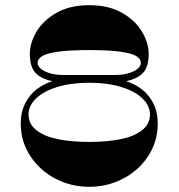

<svg xmlns="http://www.w3.org/2000/svg" viewBox="-20 -720 688 740"><path d="M466 -407Q499 -397 526.5 -376Q554 -355 571 -321.5Q588 -288 588 -244Q588 -175 551.5 -119Q515 -63 454.5 -31.5Q394 0 324 0Q254 0 193.5 -31.5Q133 -63 96.5 -119Q60 -175 60 -244Q60 -288 77 -321.5Q94 -355 121.5 -376Q149 -397 182 -407Q136 -417 115.5 -440.5Q95 -464 95 -513Q95 -554 120.5 -597.5Q146 -641 197.5 -670.5Q249 -700 324 -700Q399 -700 450.5 -670.5Q502 -641 527.5 -597.5Q553 -554 553 -513Q553 -464 532.5 -440.5Q512 -417 466 -407ZM125 -478Q125 -466 137 -455.5Q149 -445 171.5 -438Q194 -431 224 -431H424Q454 -431 476.5 -438Q499 -445 511 -455.5Q523 -466 523 -478Q523 -492 506.5 -503Q490 -514 446 -520.5Q402 -527 324 -527Q246 -527 202 -520.5Q158 -514 141.5 -503Q125 -492 125 -478ZM324 -173Q392 -173 444.5 -183.5Q497 -194 527.5 -218Q558 -242 558 -279Q558 -312 529.5 -340Q501 -368 448 -384.5Q395 -401 324 -401Q253 -401 200 -384.5Q147 -368 118.5 -340Q90 -312 90 -279Q90 -242 120.5 -218Q151 -194 203.5 -183.5Q256 -173 324 -173Z"/></svg>

Font: Space Cowgirl
Style: Regular
Weight: 400
Designer: Valery Marier
Foundry: Valery Marier
Version: Version 1.000